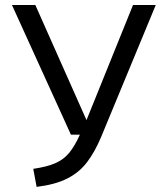

<svg xmlns="http://www.w3.org/2000/svg" viewBox="-20 -726 655 758"><path d="M594.9 -706.2 379 -184.6Q354.4 -126.2 323.8 -85.9Q293.3 -45.6 246.2 -21.5Q199 2.6 124.6 11.8L111.3 -59.5Q164.6 -67.2 197.9 -81.5Q231.3 -95.9 253.3 -122.8Q275.4 -149.7 295.4 -194.4H260L27.2 -706.2H119.5L321.5 -251.8L505.1 -706.2Z"/></svg>

Font: FiraCode Nerd Font
Style: Regular
Weight: 400
Designer: Carrois Corporate, Edenspiekermann AG, Nikita Prokopov
Foundry: Carrois Corporate, Edenspiekermann AG, Nikita Prokopov
Version: Version 6.002;Nerd Fonts 3.4.0